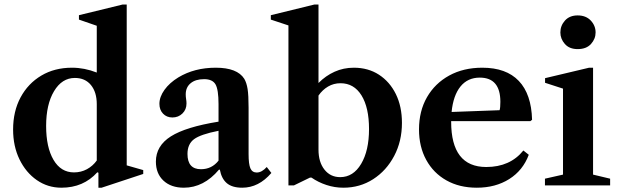

<svg xmlns="http://www.w3.org/2000/svg" viewBox="-20 -842 2808 872"><path d="M259 10.5Q197 10.5 147.2 -24Q97.5 -58.5 68.5 -118.2Q39.5 -178 39.5 -253.5Q39.5 -336.5 73.5 -399.8Q107.5 -463 167.8 -498.8Q228 -534.5 307 -534.5Q363.5 -534.5 419.5 -512.5V-725L338.5 -753V-773L537 -821.5H555.5V-91L630.5 -69.5V-52L441.5 10.5H427V-57.5L422 -59.5Q359 10.5 259 10.5ZM316 -59Q348 -59 374.8 -73.5Q401.5 -88 419.5 -113V-369Q419.5 -423.5 393 -455.8Q366.5 -488 320 -488Q261.5 -488 225.5 -428Q189.5 -368 189.5 -270Q189.5 -173 223 -116Q256.5 -59 316 -59Z M815 10.5Q757 10.5 722.5 -21.5Q688 -53.5 688 -108Q688 -179.5 755.8 -222.5Q823.5 -265.5 972.5 -289.5V-369Q972.5 -435 958.8 -458.8Q945 -482.5 907 -482.5Q868 -482.5 845.8 -464Q823.5 -445.5 823.5 -413.5Q823.5 -403 825.2 -392.5Q827 -382 827 -372Q827 -344.5 808.5 -326.5Q790 -308.5 763 -308.5Q737 -308.5 720.5 -325.8Q704 -343 704 -370.5Q704 -402 727 -434Q750 -466 790 -490.5Q863 -534.5 960 -534.5Q1057.5 -534.5 1089.5 -484Q1100 -466 1104.5 -437.8Q1109 -409.5 1109 -352.5V-142Q1109 -96.5 1117.2 -77.5Q1125.5 -58.5 1146 -58.5Q1169 -58.5 1191.5 -83.5L1212.5 -56.5Q1155 10.5 1080 10.5Q1034.5 10.5 1010.2 -10Q986 -30.5 978.5 -71.5H974.5Q905.5 10.5 815 10.5ZM892.5 -73.5Q942 -73.5 972.5 -112.5V-248Q891 -232 861.2 -209.8Q831.5 -187.5 831.5 -143Q831.5 -73.5 892.5 -73.5Z M1539.5 10.5Q1500 10.5 1462.8 -1.8Q1425.5 -14 1394.5 -35.5H1388L1315 0H1290V-726.5L1210 -753V-773L1408 -821.5H1426.5V-465Q1459 -498 1499.5 -516.2Q1540 -534.5 1587 -534.5Q1652 -534.5 1701 -502.8Q1750 -471 1777.8 -414.8Q1805.5 -358.5 1805.5 -284Q1805.5 -200.5 1770.2 -133.8Q1735 -67 1674.8 -28.2Q1614.5 10.5 1539.5 10.5ZM1525 -37.5Q1584.5 -37.5 1620.2 -97.8Q1656 -158 1656 -256Q1656 -353.5 1621.8 -408.8Q1587.5 -464 1526.5 -464Q1495.5 -464 1470 -449Q1444.5 -434 1426.5 -408V-162.5Q1426.5 -106 1453.5 -71.8Q1480.5 -37.5 1525 -37.5Z M2145.5 10.5Q2066.5 10.5 2007.5 -22.8Q1948.5 -56 1915.8 -115.8Q1883 -175.5 1883 -254Q1883 -337.5 1919.2 -400.5Q1955.5 -463.5 2020.2 -499Q2085 -534.5 2170.5 -534.5Q2279 -534.5 2336.2 -474.5Q2393.5 -414.5 2396.5 -298L2389 -292H2029V-289Q2029 -83.5 2188.5 -83.5Q2296.5 -83.5 2357 -158.5L2381.5 -139Q2355 -68 2292.8 -28.8Q2230.5 10.5 2145.5 10.5ZM2159 -489.5Q2104 -489.5 2071.2 -449Q2038.5 -408.5 2031 -333.5L2249 -341.5Q2252.5 -352.5 2252.5 -379.5Q2252.5 -489.5 2159 -489.5Z M2603.5 -619Q2566 -619 2545.5 -642.2Q2525 -665.5 2525 -694.5Q2525 -725.5 2546 -748.8Q2567 -772 2603.5 -772Q2641 -772 2663 -748.8Q2685 -725.5 2685 -694.5Q2685 -665.5 2664 -642.2Q2643 -619 2603.5 -619ZM2455 0V-30.5L2537 -49V-439.5L2455.5 -466V-487L2655.5 -534.5H2673.5V-49L2751 -30.5V0Z"/></svg>

Font: Libre Caslon Text SemiBold
Style: Regular
Weight: 600
Designer: Pablo Impallari, Rodrigo Fuenzalida, Katja Schimmel
Foundry: Pablo Impallari, Rodrigo Fuenzalida
Version: Version 2.000